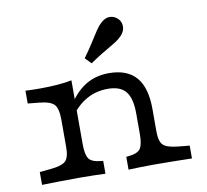

<svg xmlns="http://www.w3.org/2000/svg" viewBox="-75 -749 899 832"><g transform="rotate(-10 374.0 -333.0)"><path d="M212.1 -2.4Q158.9 -2.4 120.2 -1.6Q81.5 -0.8 44.4 0V-56.5L93.5 -61.3Q143.5 -66.1 159.7 -82.3Q175.8 -98.4 175.8 -142.7V-206.5H248.4V-142.7Q248.4 -98.4 260.5 -79.8Q272.6 -61.3 314.5 -57.3L323.4 -56.5V0Q299.2 -0.8 273.4 -1.6Q247.6 -2.4 212.1 -2.4ZM175.8 -206.5V-263.7Q175.8 -312.9 159.7 -330.6Q143.5 -348.4 93.5 -353.2L44.4 -358.1V-414.5Q55.6 -413.7 72.6 -413.3Q89.5 -412.9 109.7 -412.9Q148.4 -412.9 185.1 -415.7Q221.8 -418.5 248.4 -424.2V-414.5V-206.5ZM500 -206.5V-233.9Q500 -300.8 475.8 -330.6Q451.6 -360.5 396.8 -360.5Q338.7 -360.5 292.7 -330.6Q246.8 -300.8 213.7 -242.7L215.3 -287.1Q249.2 -355.6 298 -391.1Q346.8 -426.6 412.9 -426.6Q493.5 -426.6 533.1 -380.6Q572.6 -334.7 572.6 -241.1V-206.5ZM536.3 -2.4Q501.6 -2.4 475.4 -1.6Q449.2 -0.8 425 0V-56.5L433.9 -57.3Q475.8 -61.3 487.9 -79.8Q500 -98.4 500 -142.7V-206.5H572.6V-142.7Q572.6 -98.4 588.7 -82.3Q604.8 -66.1 654.8 -61.3L704 -56.5V0Q666.9 -0.8 628.2 -1.6Q589.5 -2.4 536.3 -2.4ZM347.6 -481.5 321.8 -508.1Q348.4 -545.2 364.9 -571.4Q381.5 -597.6 393.5 -616.1Q405.6 -634.7 419.4 -647.6Q440.3 -666.9 460.5 -665.7Q480.6 -664.5 495.2 -650Q508.9 -636.3 508.9 -614.9Q508.9 -593.5 489.5 -574.2Q479 -563.7 466.1 -555.2Q453.2 -546.8 436.3 -537.1Q419.4 -527.4 397.6 -514.1Q375.8 -500.8 347.6 -481.5Z"/></g></svg>

Font: Playfair 5pt SemiExpanded Light
Style: Regular
Weight: 300
Width: 6
Designer: Claus Eggers Sørensen
Foundry: Claus Eggers Sørensen
Version: Version 2.203